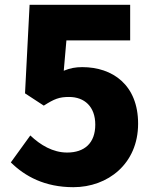

<svg xmlns="http://www.w3.org/2000/svg" viewBox="-20 -764 649 798"><path d="M285 14C428 14 554 -83 554 -250C554 -411 448 -485 322 -485C294 -485 272 -481 245 -470L256 -596H521V-744H103L84 -376L162 -325C206 -353 226 -361 267 -361C331 -361 376 -321 376 -246C376 -169 331 -130 259 -130C200 -130 148 -161 106 -201L25 -89C84 -31 166 14 285 14Z"/></svg>

Font: Noto Sans CJK JP Black
Style: Regular
Weight: 900
Designer: Ryoko NISHIZUKA (kana & ideographs); Paul D. Hunt (Latin, Greek & Cyrillic); Wenlong ZHANG (bopomofo); Sandoll Communica
Foundry: Adobe Systems Incorporated
Version: Version 1.004;PS 1.004;hotconv 1.0.82;makeotf.lib2.5.63406